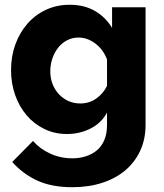

<svg xmlns="http://www.w3.org/2000/svg" viewBox="-20 -555 680 798"><path d="M25.9 -263.2Q25.9 -321.3 43.9 -370.6Q62 -419.9 94 -456.5Q126 -493.2 170.9 -514.2Q215.8 -535.2 270 -535.2Q330.1 -535.2 374.5 -509.5Q418.9 -483.9 445.8 -439V-524.9H585V-36.1Q585 23.9 562.5 72Q540 120.1 500 153.6Q460 187 404.1 205.1Q348.1 223.1 280.8 223.1Q195.8 223.1 136 196Q76.2 168.9 30.8 118.2L117.2 30.8Q146 64 189 83.5Q231.9 103 280.8 103Q309.6 103 335.7 95Q361.8 86.9 381.8 70.6Q401.9 54.2 413.3 27.6Q424.8 1 424.8 -36.1V-86.9Q400.9 -43 355.7 -20.5Q310.5 2 258.8 2Q207 2 164.1 -19Q121.1 -40 90.6 -75.9Q60.1 -111.8 43 -159.9Q25.9 -208 25.9 -263.2ZM189 -258.8Q189 -230 198.5 -205.6Q208 -181.2 225.1 -163.1Q242.2 -145 264.6 -135Q287.1 -125 314 -125Q351.1 -125 380.1 -145.5Q409.2 -166 424.8 -198.2V-308.1Q408.7 -350.1 375.7 -374.5Q342.8 -398.9 306.2 -398.9Q280.3 -398.9 258.5 -387.5Q236.8 -376 221.4 -356.4Q206.1 -336.9 197.5 -311.5Q189 -286.1 189 -258.8Z"/></svg>

Font: Raleway ExtraBold
Style: Regular
Weight: 800
Designer: Matt McInerney, Pablo Impallari, Rodrigo Fuenzalida
Foundry: Matt McInerney, Pablo Impallari, Rodrigo Fuenzalida
Version: Version 3.000g; ttfautohint (v1.5) -l 8 -r 28 -G 28 -x 14 -D